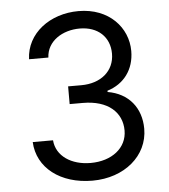

<svg xmlns="http://www.w3.org/2000/svg" viewBox="-53 -785 742 843"><g transform="rotate(-5 318.0 -363.5)"><path d="M321 9.9C462 9.9 566.8 -78.5 566.8 -197.4C566.8 -289.8 512.1 -356.9 420.5 -372.2V-377.8C494 -400.2 539.8 -460.6 539.8 -542.6C539.8 -645.6 458.5 -737.2 323.9 -737.2C198.2 -737.2 93.8 -659.8 89.5 -545.5H174.7C177.9 -617.9 246.8 -660.5 322.4 -660.5C402.7 -660.5 454.5 -611.9 454.5 -538.4C454.5 -461.6 394.5 -411.9 308.2 -411.9H250V-333.8H308.2C418.7 -333.8 480.1 -277.7 480.1 -197.4C480.1 -120.4 413 -68.2 319.6 -68.2C235.4 -68.2 168.7 -111.5 163.4 -181.8H73.9C79.2 -67.5 180 9.9 321 9.9Z"/></g></svg>

Font: Karasuma Gothic
Style: Regular
Weight: 400
Designer: Rasmus Andersson, Ryoko Nishizuka
Foundry: Genbu
Version: Version 1.00